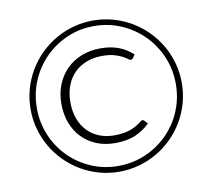

<svg xmlns="http://www.w3.org/2000/svg" viewBox="-79 -806 1000 903"><g transform="rotate(-10 420.5 -354.0)"><path d="M566 -213Q571 -213.5 574.5 -211L591.5 -193.5Q562 -164 522 -146.5Q482 -129 424 -129Q376 -129 336 -145.2Q296 -161.5 267.2 -191Q238.5 -220.5 222.5 -262Q206.5 -303.5 206.5 -354.5Q206.5 -404.5 223.2 -446Q240 -487.5 269.8 -517.2Q299.5 -547 341 -563.5Q382.5 -580 432 -580Q458 -580 479.8 -576.2Q501.5 -572.5 520 -565.2Q538.5 -558 554.8 -547.8Q571 -537.5 586 -524L574.5 -507.5Q571 -502 564 -502Q559.5 -502 551.2 -508.5Q543 -515 528.2 -522.8Q513.5 -530.5 490.8 -537Q468 -543.5 434 -543.5Q392.5 -543.5 358.5 -530.2Q324.5 -517 300.2 -492.5Q276 -468 262.8 -433Q249.5 -398 249.5 -354.5Q249.5 -309.5 262.8 -274.5Q276 -239.5 299.8 -215.2Q323.5 -191 355.8 -178.2Q388 -165.5 426 -165.5Q453.5 -165.5 473.5 -169.2Q493.5 -173 509.5 -179.2Q525.5 -185.5 538.8 -194.2Q552 -203 566 -213ZM59.5 -354Q59.5 -403.5 72.5 -449.8Q85.5 -496 109 -536Q132.5 -576 165.5 -609Q198.5 -642 238.5 -665.5Q278.5 -689 324.5 -702Q370.5 -715 420.5 -715Q470 -715 516.2 -702Q562.5 -689 602.5 -665.5Q642.5 -642 675.5 -609Q708.5 -576 732 -536Q755.5 -496 768.5 -449.8Q781.5 -403.5 781.5 -354Q781.5 -304 768.5 -258Q755.5 -212 732 -172Q708.5 -132 675.5 -99Q642.5 -66 602.5 -42.5Q562.5 -19 516.2 -6Q470 7 420.5 7Q370.5 7 324.5 -6Q278.5 -19 238.5 -42.5Q198.5 -66 165.5 -99Q132.5 -132 109 -172Q85.5 -212 72.5 -258Q59.5 -304 59.5 -354ZM89.5 -354Q89.5 -284.5 115.2 -223.8Q141 -163 186 -117.8Q231 -72.5 291.2 -46.5Q351.5 -20.5 420.5 -20.5Q466.5 -20.5 509 -32.2Q551.5 -44 588.5 -65.8Q625.5 -87.5 655.8 -117.8Q686 -148 707.8 -185Q729.5 -222 741.2 -264.8Q753 -307.5 753 -354Q753 -423.5 727 -484.2Q701 -545 655.8 -590.5Q610.5 -636 550 -662.2Q489.5 -688.5 420.5 -688.5Q351.5 -688.5 291.2 -662.2Q231 -636 186 -590.5Q141 -545 115.2 -484.2Q89.5 -423.5 89.5 -354Z"/></g></svg>

Font: Lato Light
Style: Regular
Weight: 300
Designer: Lukasz Dziedzic
Foundry: tyPoland Lukasz Dziedzic
Version: Version 2.007; 2014-02-27